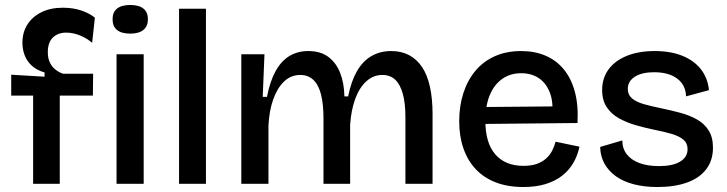

<svg xmlns="http://www.w3.org/2000/svg" viewBox="-20 -738 2920 771"><path d="M113 0V-354H25V-438L159 -430V-447Q128 -456 108.5 -473.5Q89 -491 79.5 -515Q70 -539 70 -566Q70 -608 90 -639.5Q110 -671 146.5 -689Q183 -707 232 -707Q273 -707 306 -696Q339 -685 361 -667L350 -566Q328 -585 300.5 -596Q273 -607 246 -607Q213 -607 192.5 -587.5Q172 -568 172 -528Q172 -503 181 -485.5Q190 -468 204 -457.5Q218 -447 233 -442H354L353 -354H220V0Z M448 0V-520H557V0ZM503 -603Q468 -603 450 -617.5Q432 -632 432 -661Q432 -689 450 -703.5Q468 -718 503 -718Q538 -718 556 -703.5Q574 -689 574 -661Q574 -633 556 -618Q538 -603 503 -603Z M699 0V-703H807V0Z M949 0V-316V-520H1042L1035 -349H1052Q1064 -411 1086.5 -452Q1109 -493 1142 -513Q1175 -533 1218 -533Q1267 -533 1298.5 -509.5Q1330 -486 1346 -445Q1362 -404 1363 -351H1378Q1390 -411 1413 -451.5Q1436 -492 1471 -512.5Q1506 -533 1551 -533Q1592 -533 1623 -516.5Q1654 -500 1675 -468.5Q1696 -437 1706.5 -389.5Q1717 -342 1717 -280V0H1608V-267Q1608 -324 1597.5 -361.5Q1587 -399 1567 -418Q1547 -437 1515 -437Q1479 -437 1451 -411.5Q1423 -386 1406.5 -341Q1390 -296 1386 -237V0H1279V-261Q1279 -320 1269 -359Q1259 -398 1238 -417.5Q1217 -437 1186 -437Q1148 -437 1120.5 -410.5Q1093 -384 1077 -338.5Q1061 -293 1058 -234V0Z M2082 13Q2019 13 1971 -5.5Q1923 -24 1890.5 -58.5Q1858 -93 1841 -142Q1824 -191 1824 -251Q1824 -312 1840.5 -363.5Q1857 -415 1888.5 -453Q1920 -491 1966.5 -512Q2013 -533 2073 -533Q2127 -533 2170.5 -514.5Q2214 -496 2244 -459.5Q2274 -423 2288.5 -369Q2303 -315 2299 -244L1893 -240V-308L2233 -311L2197 -270Q2203 -329 2187.5 -367.5Q2172 -406 2142.5 -425Q2113 -444 2073 -444Q2029 -444 1996.5 -421Q1964 -398 1946.5 -355.5Q1929 -313 1929 -253Q1929 -164 1969 -118Q2009 -72 2082 -72Q2114 -72 2136 -80Q2158 -88 2173 -101.5Q2188 -115 2197 -132.5Q2206 -150 2211 -169L2307 -149Q2299 -112 2281.5 -82.5Q2264 -53 2236 -31.5Q2208 -10 2169.5 1.5Q2131 13 2082 13Z M2620 13Q2567 13 2525 2Q2483 -9 2453.5 -30Q2424 -51 2407.5 -80.5Q2391 -110 2390 -148L2479 -174Q2479 -142 2496.5 -119Q2514 -96 2547 -83.5Q2580 -71 2627 -71Q2681 -71 2711 -89Q2741 -107 2741 -139Q2741 -163 2724.5 -177Q2708 -191 2678 -200Q2648 -209 2607 -217Q2569 -225 2532.5 -235.5Q2496 -246 2465.5 -263Q2435 -280 2416.5 -307.5Q2398 -335 2398 -377Q2398 -424 2423.5 -459Q2449 -494 2496.5 -513.5Q2544 -533 2610 -533Q2673 -533 2720 -514Q2767 -495 2794.5 -460Q2822 -425 2827 -376L2735 -351Q2734 -383 2717.5 -404.5Q2701 -426 2673 -437Q2645 -448 2607 -448Q2558 -448 2529.5 -430Q2501 -412 2501 -381Q2501 -357 2518.5 -342.5Q2536 -328 2566.5 -319.5Q2597 -311 2636 -303Q2675 -295 2712 -285Q2749 -275 2778.5 -258.5Q2808 -242 2825.5 -214.5Q2843 -187 2843 -145Q2843 -94 2816 -58.5Q2789 -23 2739 -5Q2689 13 2620 13Z"/></svg>

Font: Bricolage Grotesque 24pt Medium
Style: Regular
Weight: 500
Designer: Mathieu Triay
Foundry: Atelier Triay
Version: Version 1.001;gftools[0.9.33.dev8+g029e19f]